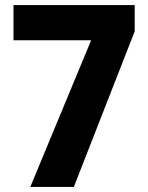

<svg xmlns="http://www.w3.org/2000/svg" viewBox="-20 -734 583 754"><path d="M99 0 338 -576H33V-714H509V-611L270 0Z"/></svg>

Font: Noto Sans SemiCondensed ExtraBold
Style: Regular
Weight: 800
Width: 4
Designer: Monotype Design Team
Foundry: Monotype Imaging Inc.
Version: Version 2.013; ttfautohint (v1.8.4.7-5d5b)